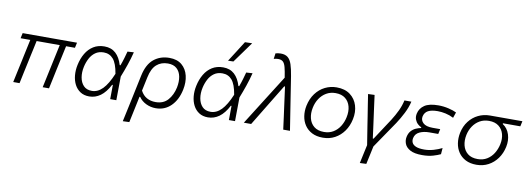

<svg xmlns="http://www.w3.org/2000/svg" viewBox="-70 -1253 5272 1910"><g transform="rotate(10 2566.0 -298.5)"><path d="M75.5 0Q87 -55 98.5 -108Q110 -161 123 -221L133 -269Q143.5 -318.5 152.5 -360.5Q161.5 -402.5 170 -442H72L83.5 -495.5H632.5L621 -442H531.5L478 -193.5Q468.5 -147.5 458 -98.5Q447.5 -49.5 437 0H373Q381 -37 392 -88.5Q403 -140 414.5 -194Q426 -248 438.5 -306.8Q451 -365.5 467.5 -442H234Q226 -404.5 217.8 -366Q209.5 -327.5 200 -284.5L186 -218.5Q173.5 -161.5 162.2 -108.2Q151 -55 139.5 0Z M844 10Q791 10 753.8 -14.2Q716.5 -38.5 695.2 -79.5Q674 -120.5 669.2 -172Q664.5 -223.5 676 -278Q690 -345 720.5 -396.5Q751 -448 798 -477.2Q845 -506.5 909 -506.5Q978.5 -506.5 1023 -465.8Q1067.5 -425 1089.5 -349.5H1097.5Q1113.5 -393 1123.8 -428.8Q1134 -464.5 1142.5 -495.5L1206 -499.5Q1190 -435 1167 -368Q1144 -301 1119.5 -239.5Q1118 -119.5 1117 0H1055Q1055.5 -37 1055.8 -73Q1056 -109 1056.5 -143.5H1049.5Q1008.5 -64.5 956.8 -27.2Q905 10 844 10ZM860 -49Q919.5 -49 968.8 -99.2Q1018 -149.5 1063 -257Q1046 -360 1008.8 -403.2Q971.5 -446.5 912 -446.5Q862.5 -446.5 828 -422Q793.5 -397.5 772.5 -357.5Q751.5 -317.5 741.5 -271.5Q729 -215 737.5 -164Q746 -113 776.2 -81Q806.5 -49 860 -49Z M1216.5 194.5Q1228.5 139.5 1239.8 86.5Q1251 33.5 1264 -27L1318 -283.5Q1343 -401 1408.2 -453.8Q1473.5 -506.5 1565 -506.5Q1644 -506.5 1691.2 -466.5Q1738.5 -426.5 1754.2 -361Q1770 -295.5 1754 -219Q1732 -113 1669.2 -51.2Q1606.5 10.5 1516 10.5Q1463.5 10.5 1417.5 -12Q1371.5 -34.5 1345 -73.5H1338L1328 -25Q1315.5 33.5 1304.8 85Q1294 136.5 1282 192ZM1504 -49.5Q1583 -49.5 1628 -100.8Q1673 -152 1689.5 -229.5Q1701.5 -289 1692.2 -339Q1683 -389 1650.2 -419Q1617.5 -449 1560 -449Q1491.5 -449 1445.8 -408.5Q1400 -368 1381.5 -277.5L1352 -138.5Q1376.5 -92 1415.2 -70.8Q1454 -49.5 1504 -49.5Z M2043 10Q1990 10 1952.8 -14.2Q1915.5 -38.5 1894.2 -79.5Q1873 -120.5 1868.2 -172Q1863.5 -223.5 1875 -278Q1889 -345 1919.5 -396.5Q1950 -448 1997 -477.2Q2044 -506.5 2108 -506.5Q2177.5 -506.5 2222 -465.8Q2266.5 -425 2288.5 -349.5H2296.5Q2312.5 -393 2322.8 -428.8Q2333 -464.5 2341.5 -495.5L2405 -499.5Q2389 -435 2366 -368Q2343 -301 2318.5 -239.5Q2317 -119.5 2316 0H2254Q2254.5 -37 2254.8 -73Q2255 -109 2255.5 -143.5H2248.5Q2207.5 -64.5 2155.8 -27.2Q2104 10 2043 10ZM2059 -49Q2118.5 -49 2167.8 -99.2Q2217 -149.5 2262 -257Q2245 -360 2207.8 -403.2Q2170.5 -446.5 2111 -446.5Q2061.5 -446.5 2027 -422Q1992.5 -397.5 1971.5 -357.5Q1950.5 -317.5 1940.5 -271.5Q1928 -215 1936.5 -164Q1945 -113 1975.2 -81Q2005.5 -49 2059 -49ZM2143 -580Q2177.5 -633.5 2210.8 -686Q2244 -738.5 2277 -790.5L2349.5 -792.5Q2311 -739 2273 -686.5Q2235 -634 2197 -581.5Z M2405 0Q2447.5 -67.5 2493.5 -140.5Q2539.5 -213.5 2582 -281Q2617 -336 2654.5 -395.8Q2692 -455.5 2727.5 -511.5Q2717.5 -578 2707.5 -615.5Q2697.5 -653 2680.5 -668.2Q2663.5 -683.5 2632 -683.5Q2627 -683.5 2613.5 -682.2Q2600 -681 2587.5 -677L2595.5 -734Q2608.5 -737.5 2621.5 -739.5Q2634.5 -741.5 2648.5 -741.5Q2693 -741.5 2719.2 -720.5Q2745.5 -699.5 2760.5 -654.2Q2775.5 -609 2787 -537L2827 -281Q2837 -216.5 2844.5 -169.2Q2852 -122 2858.2 -82Q2864.5 -42 2871 0H2803Q2794.5 -64.5 2786 -129.2Q2777.5 -194 2768.5 -258L2746 -425.5H2738L2635 -256.5Q2594.5 -190 2555.5 -125.8Q2516.5 -61.5 2479 0Z M3203.5 10.5Q3139 10.5 3093.2 -13.2Q3047.5 -37 3020.5 -77.2Q2993.5 -117.5 2985.8 -168.5Q2978 -219.5 2989 -274Q3004.5 -348 3043.5 -400Q3082.5 -452 3137.2 -479.2Q3192 -506.5 3254.5 -506.5Q3338.5 -506.5 3391.5 -466.5Q3444.5 -426.5 3464.2 -361.8Q3484 -297 3468 -222.5Q3453.5 -153 3416.5 -100.8Q3379.5 -48.5 3325.2 -19Q3271 10.5 3203.5 10.5ZM3206 -47.5Q3259 -47.5 3299.5 -72.2Q3340 -97 3366 -138.5Q3392 -180 3402.5 -230.5Q3415.5 -291 3402.5 -340.2Q3389.5 -389.5 3352.2 -419Q3315 -448.5 3254 -448.5Q3201.5 -448.5 3160.5 -424.5Q3119.5 -400.5 3092.2 -359.2Q3065 -318 3054.5 -265.5Q3042.5 -208 3054.8 -158.2Q3067 -108.5 3104.5 -78Q3142 -47.5 3206 -47.5Z M3611 194.5Q3621 148.5 3630.8 102.5Q3640.5 56.5 3651.5 7Q3643.5 -42.5 3635.8 -91.5Q3628 -140.5 3620.5 -188L3607 -275.5Q3598 -330.5 3589.5 -385.5Q3581 -440.5 3572.5 -495.5L3638 -498Q3647 -430 3658 -348.8Q3669 -267.5 3679 -195L3696 -67.5H3703.5Q3739.5 -122.5 3774.5 -176Q3809.5 -229.5 3845 -283.5Q3879 -337 3903.8 -389.5Q3928.5 -442 3940 -495.5H4010Q3996.5 -436 3965.2 -374.5Q3934 -313 3899.5 -261Q3854 -194 3807.8 -126.5Q3761.5 -59 3715.5 9Q3705 58.5 3695.5 102Q3686 145.5 3676 192Z M4207 9.5Q4127.5 9.5 4085.2 -14Q4043 -37.5 4029.8 -72.5Q4016.5 -107.5 4024 -142.5Q4032 -180.5 4052.5 -203.2Q4073 -226 4099 -237.5Q4125 -249 4150.5 -254L4151.5 -261Q4133.5 -268 4115 -285Q4096.5 -302 4086.5 -328Q4076.5 -354 4083.5 -388Q4095 -442 4142 -474Q4189 -506 4282.5 -506Q4334 -506 4385 -494Q4436 -482 4466 -466.5L4446.5 -409.5Q4406.5 -430 4364.8 -439Q4323 -448 4285.5 -448Q4223 -448 4188.8 -429.8Q4154.5 -411.5 4145.5 -370.5Q4137.5 -332 4166.8 -304Q4196 -276 4263.5 -276H4340L4329 -225.5H4239.5Q4182.5 -225.5 4141 -205.8Q4099.5 -186 4090 -142.5Q4084.5 -117 4094 -95.8Q4103.5 -74.5 4133 -61.5Q4162.5 -48.5 4218 -48.5Q4265 -48.5 4312 -62.2Q4359 -76 4396 -95L4391 -32Q4363 -18 4316 -4.2Q4269 9.5 4207 9.5Z M4755.5 10.5Q4691 10.5 4645.2 -13.2Q4599.5 -37 4572.5 -77.2Q4545.5 -117.5 4537.8 -168.5Q4530 -219.5 4541 -274Q4555.5 -343.5 4593.8 -393Q4632 -442.5 4686.5 -469Q4741 -495.5 4804.5 -495.5H5131.5L5120 -442H4945L4943.5 -434.5Q4993.5 -402 5012.5 -342.2Q5031.5 -282.5 5017 -215.5Q5002.5 -148.5 4965.8 -97.8Q4929 -47 4875.2 -18.2Q4821.5 10.5 4755.5 10.5ZM4758 -47.5Q4811 -47.5 4851.2 -72Q4891.5 -96.5 4917.5 -138Q4943.5 -179.5 4954.5 -230Q4967 -287.5 4953.8 -335.5Q4940.5 -383.5 4903 -412.5Q4865.5 -441.5 4805 -441.5Q4752.5 -441.5 4711.5 -418Q4670.5 -394.5 4643.8 -354.5Q4617 -314.5 4606.5 -265Q4594.5 -207.5 4606.8 -158Q4619 -108.5 4656.5 -78Q4694 -47.5 4758 -47.5Z"/></g></svg>

Font: Commissioner Light
Style: Italic
Weight: 300
Italic angle: -12°
Designer: Kostas Bartsokas
Foundry: Kostas Bartsokas
Version: Version 1.000; ttfautohint (v1.8.3)